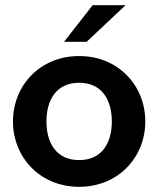

<svg xmlns="http://www.w3.org/2000/svg" viewBox="-20 -710 610 740"><path d="M227 -549H314L464 -690H337ZM285 10C436 10 540 -104 540 -242C540 -380 436 -494 285 -494C134 -494 30 -380 30 -242C30 -104 134 10 285 10ZM285 -93C195 -93 159 -162 159 -242C159 -322 195 -391 285 -391C375 -391 411 -322 411 -242C411 -162 375 -93 285 -93Z"/></svg>

Font: FREAK Grotesk Next
Style: Bold
Weight: 700
Width: 3
Designer: La Scuola Open Source
Foundry: La Scuola Open Source
Version: Version 1.000;PS 1.0;hotconv 1.0.72;makeotf.lib2.5.5900